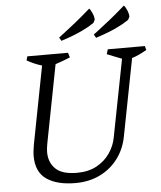

<svg xmlns="http://www.w3.org/2000/svg" viewBox="-61 -983 881 1048"><g transform="rotate(-5 379.0 -459.0)"><path d="M310 12Q210 12 152.5 -27.5Q95 -67 95 -155Q95 -169 97 -185Q99 -201 102 -218L184 -643Q143 -655 102 -678L108 -700H331L339 -674Q300 -658 258 -644L175 -215Q173 -203 171.5 -192Q170 -181 170 -170Q170 -113 206 -78Q242 -43 323 -43Q386 -43 431 -67.5Q476 -92 503.5 -132Q531 -172 539 -216L622 -642Q601 -650 581 -658Q561 -666 541 -674L549 -700H752L758 -678Q739 -667 718 -657Q697 -647 677 -641L595 -218Q582 -150 543 -98Q504 -46 444.5 -17Q385 12 310 12ZM491 -768 480 -787Q480 -787 506.5 -807Q533 -827 573.5 -859.5Q614 -892 657 -930Q665 -923 673.5 -903Q682 -883 682 -867L673 -850Q642 -829 605.5 -812Q569 -795 537.5 -784Q506 -773 491 -768ZM301 -768 290 -787Q290 -787 316.5 -807Q343 -827 383.5 -859.5Q424 -892 467 -930Q475 -923 483.5 -903Q492 -883 492 -867L483 -850Q452 -829 415.5 -812Q379 -795 347.5 -784Q316 -773 301 -768Z"/></g></svg>

Font: Mate
Style: Italic
Weight: 400
Italic angle: -10.8°
Designer: Eduardo Rodriguez Tunni
Foundry: Eduardo Rodriguez Tunni
Version: Version 1.003; ttfautohint (v1.8.4.7-5d5b);gftools[0.9.24]